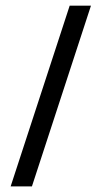

<svg xmlns="http://www.w3.org/2000/svg" viewBox="-20 -663 361 683"><path d="M227.9 -642.9H303.6L93.6 0H17.9Z"/></svg>

Font: Aire Exterior
Style: Regular
Weight: 400
Width: 4
Designer: Jayvee Enaguas (HarvettFox96)
Version: 20190503.02